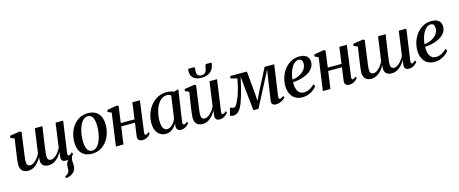

<svg xmlns="http://www.w3.org/2000/svg" viewBox="-51 -1596 6349 2656"><g transform="rotate(-15 3124.0 -267.5)"><path d="M649 245.5 641 216.5Q663 207 676.5 196Q690 185 697.5 168.5Q706.5 150.5 705.8 124.8Q705 99 709 73.5Q711.5 44.5 727.5 24.5Q743.5 4.5 755 -10.5L819 -47Q802.5 -27 796.5 -4.5Q790.5 18 791 42Q791 55.5 792.8 71.5Q794.5 87.5 794.5 102.5Q794.5 134.5 783 161.2Q771.5 188 744.5 208.5Q726 222.5 703.2 231.5Q680.5 240.5 649 245.5ZM183 -284.5Q181 -267.5 177.8 -245.5Q174.5 -223.5 171.5 -200.5Q168.5 -177.5 166.5 -157.5Q164.5 -137.5 164.5 -124.5Q164.5 -86 177.8 -71Q191 -56 217 -56Q241 -56 267.5 -74Q294 -92 318.2 -121.8Q342.5 -151.5 359.5 -188Q363.5 -219 368.2 -254Q373 -289 378 -321.5Q383 -356.5 388 -393.2Q393 -430 398 -466Q403 -502 408 -534.5H516Q505.5 -463 497 -403.5Q488.5 -344 481.5 -296.8Q474.5 -249.5 470 -214.2Q465.5 -179 463 -156.5Q460.5 -134 460.5 -124Q460.5 -86 473.5 -71Q486.5 -56 512.5 -56Q537.5 -56 564 -74Q590.5 -92 614.5 -122Q638.5 -152 656.5 -188L704.5 -534.5H813L749.5 -86.5Q747.5 -68 751.8 -58.8Q756 -49.5 766 -49.5Q776 -49.5 787.5 -56.5Q799 -63.5 815 -79L826.5 -55.5Q819.5 -44 802.8 -28.5Q786 -13 761.8 -1.5Q737.5 10 706.5 10Q670 10 654.2 -10.2Q638.5 -30.5 644 -67.5L652.5 -129.5Q636 -100.5 615.8 -75Q595.5 -49.5 571.5 -30.2Q547.5 -11 519.5 -0.2Q491.5 10.5 460 10.5Q426 10.5 402 -1.2Q378 -13 366 -37.2Q354 -61.5 356.5 -98.5L361 -135.5Q345.5 -106 325.5 -79.8Q305.5 -53.5 281.2 -33Q257 -12.5 228.8 -1Q200.5 10.5 167.5 10.5Q135 10.5 109.5 -1.8Q84 -14 69 -40Q54 -66 54 -107Q54 -122 56.2 -145.5Q58.5 -169 61.8 -195.2Q65 -221.5 68.5 -245.2Q72 -269 74 -284L101 -468.5L45 -493.5L49.5 -522L193.5 -544.5L216.5 -532Z M1167.5 -546Q1233 -546 1277.2 -520.2Q1321.5 -494.5 1344.2 -445.8Q1367 -397 1367 -328Q1367 -262.5 1347.8 -201.5Q1328.5 -140.5 1292 -92.5Q1255.5 -44.5 1202.8 -16.5Q1150 11.5 1083.5 11.5Q1018.5 11.5 974.2 -14.2Q930 -40 907.2 -88.5Q884.5 -137 884.5 -204.5Q884.5 -271.5 903.8 -333Q923 -394.5 960 -442.5Q997 -490.5 1049.2 -518.2Q1101.5 -546 1167.5 -546ZM1157 -505Q1124.5 -505 1099.5 -485.8Q1074.5 -466.5 1056.2 -434Q1038 -401.5 1026 -361.2Q1014 -321 1008.2 -278Q1002.5 -235 1002.5 -195Q1002.5 -139 1013.5 -102.2Q1024.5 -65.5 1045.2 -47.5Q1066 -29.5 1096 -29.5Q1127.5 -29.5 1152.5 -48.8Q1177.5 -68 1195.8 -100.2Q1214 -132.5 1225.8 -172.8Q1237.5 -213 1243.2 -255.8Q1249 -298.5 1249 -338.5Q1249 -391 1239.5 -428.2Q1230 -465.5 1209.8 -485.2Q1189.5 -505 1157 -505Z M1851.5 -84Q1849.5 -65.5 1854 -57.8Q1858.5 -50 1866 -50Q1875.5 -50 1886.5 -55.8Q1897.5 -61.5 1912.5 -76L1924.5 -52.5Q1917 -42 1900.5 -27Q1884 -12 1859.8 -0.8Q1835.5 10.5 1804.5 10.5Q1784 10.5 1768 3Q1752 -4.5 1744 -20.2Q1736 -36 1739 -61L1765.5 -249.5H1568L1533.5 0H1425.5L1490.5 -468L1437 -491L1442 -519L1584.5 -544L1606.5 -531L1574.5 -296H1771.5L1803.5 -532H1911Z M2397.5 -88.5Q2394.5 -66.5 2400.5 -58.2Q2406.5 -50 2416.5 -50Q2425.5 -50 2436.8 -56.5Q2448 -63 2462 -77L2474.5 -53.5Q2468 -43.5 2451.8 -28.5Q2435.5 -13.5 2411.2 -1.5Q2387 10.5 2356.5 10.5Q2325 10.5 2308.2 -7.5Q2291.5 -25.5 2293.5 -59L2299 -98Q2284.5 -71 2261.2 -46Q2238 -21 2207.5 -5.2Q2177 10.5 2140.5 10.5Q2091 10.5 2055.5 -14Q2020 -38.5 2001 -82.8Q1982 -127 1982 -186Q1982 -237.5 1995.5 -289Q2009 -340.5 2035.2 -386.5Q2061.5 -432.5 2100 -468.2Q2138.5 -504 2188.8 -524.8Q2239 -545.5 2300.5 -545.5Q2326.5 -545.5 2353.2 -539.2Q2380 -533 2401 -523.5L2464.5 -543ZM2347.5 -482.5Q2338.5 -492 2324.2 -497.8Q2310 -503.5 2291.5 -503.5Q2251.5 -503.5 2220.5 -484.5Q2189.5 -465.5 2166.5 -432.8Q2143.5 -400 2128.2 -358.5Q2113 -317 2105.5 -272.5Q2098 -228 2098 -185Q2098 -138 2107.8 -107.8Q2117.5 -77.5 2134.5 -62.8Q2151.5 -48 2174 -48Q2194 -48 2213 -57.2Q2232 -66.5 2248.8 -82.5Q2265.5 -98.5 2278.8 -119Q2292 -139.5 2301 -161.5Z M2666.5 10.5Q2634 10.5 2608.2 -1.8Q2582.5 -14 2567.8 -40Q2553 -66 2552.5 -106.5Q2552.5 -122 2554.8 -144.5Q2557 -167 2560.2 -192.5Q2563.5 -218 2566.8 -242Q2570 -266 2573 -284L2601.5 -468.5L2545.5 -493.5L2550 -521.5L2696 -544L2716 -532L2682 -284.5Q2679.5 -265 2676.2 -242.5Q2673 -220 2670 -197.8Q2667 -175.5 2665.2 -156.5Q2663.5 -137.5 2663.5 -124.5Q2663.5 -99.5 2669.2 -84.5Q2675 -69.5 2686.8 -63Q2698.5 -56.5 2716 -56.5Q2741.5 -56.5 2768.2 -74.8Q2795 -93 2819.2 -122.8Q2843.5 -152.5 2860.5 -187.5L2909.5 -537H3017.5L2954 -86.5Q2951.5 -68.5 2956 -59.2Q2960.5 -50 2970 -50Q2979.5 -50 2991.5 -56.8Q3003.5 -63.5 3019 -79L3030.5 -55.5Q3023.5 -44 3006.2 -28.5Q2989 -13 2964.8 -1.5Q2940.5 10 2911 10Q2877 10 2862 -7Q2847 -24 2847.5 -49.5Q2847.5 -53 2848.5 -62Q2849.5 -71 2851 -83Q2852.5 -95 2854.2 -107.2Q2856 -119.5 2857.5 -129L2856 -129.5Q2841 -102.5 2821.8 -77.2Q2802.5 -52 2778.8 -32.2Q2755 -12.5 2727 -1Q2699 10.5 2666.5 10.5ZM2750 -779.5Q2759 -779.5 2761 -771.8Q2763 -764 2762 -752Q2762 -744.5 2760.8 -734.5Q2759.5 -724.5 2759.5 -716.5Q2758 -685 2772.5 -665Q2787 -645 2824 -645Q2854.5 -645 2871.5 -658Q2888.5 -671 2896.2 -693Q2904 -715 2907 -742Q2909 -757 2913.8 -768.2Q2918.5 -779.5 2929 -779.5H3003.5Q3003.5 -775.5 3003.2 -770.8Q3003 -766 3001 -757Q2989.5 -683.5 2941.5 -647.2Q2893.5 -611 2819 -611Q2772.5 -611 2737 -625.8Q2701.5 -640.5 2682.2 -670.8Q2663 -701 2664.5 -747Q2665 -755 2666.2 -763.2Q2667.5 -771.5 2669.5 -779.5Z M3715.5 10.5Q3687 10.5 3669.2 -5.8Q3651.5 -22 3657 -57.5L3696.5 -329L3721.5 -488L3644 -337.5L3465.5 7H3392.5L3356.5 -331L3342.5 -486.5Q3326.5 -413.5 3310.8 -350.2Q3295 -287 3279.8 -234.8Q3264.5 -182.5 3249.2 -141.5Q3234 -100.5 3218 -72Q3196.5 -33 3169 -12.5Q3141.5 8 3105.5 8Q3097.5 8 3087.5 6Q3077.5 4 3069.5 1.2Q3061.5 -1.5 3059.5 -3.5L3088 -111Q3091.5 -109 3102.8 -105.5Q3114 -102 3126.5 -99.2Q3139 -96.5 3145.5 -96.5Q3154 -96.5 3163 -105.5Q3172 -114.5 3181.2 -129.2Q3190.5 -144 3199.2 -162.8Q3208 -181.5 3215.5 -200.5Q3227 -222.5 3238 -255.8Q3249 -289 3259.5 -327.8Q3270 -366.5 3278.2 -405Q3286.5 -443.5 3292.5 -475L3199.5 -498.5L3205.5 -532.5H3444L3474.5 -198L3480.5 -102L3525.5 -198L3697.5 -532H3835L3772 -89.5Q3770.5 -78 3771.5 -69Q3772.5 -60 3776.8 -54.8Q3781 -49.5 3788.5 -49.5Q3800 -49.5 3813.8 -57.2Q3827.5 -65 3841 -78L3852.5 -52.5Q3844.5 -42 3825 -27.2Q3805.5 -12.5 3777.2 -1Q3749 10.5 3715.5 10.5Z M4304.5 -93Q4290 -72.5 4260.8 -48.2Q4231.5 -24 4190.2 -6.8Q4149 10.5 4098 10.5Q4047 10.5 4010.2 -7Q3973.5 -24.5 3950.2 -54.5Q3927 -84.5 3915.8 -122.8Q3904.5 -161 3905 -202.5Q3905.5 -273 3927.5 -335.2Q3949.5 -397.5 3989 -445Q4028.5 -492.5 4081.8 -519.8Q4135 -547 4198 -547Q4245.5 -547 4276 -532.2Q4306.5 -517.5 4321.2 -492Q4336 -466.5 4336.5 -433.5Q4336.5 -389.5 4316.2 -355.8Q4296 -322 4262 -297.8Q4228 -273.5 4186.8 -257.8Q4145.5 -242 4102.8 -234.2Q4060 -226.5 4023 -225.5Q4021 -191.5 4026 -160Q4031 -128.5 4043.8 -103.8Q4056.5 -79 4078.5 -64.2Q4100.5 -49.5 4132 -49.5Q4163 -49.5 4190.2 -59.2Q4217.5 -69 4241.8 -86Q4266 -103 4286.5 -125ZM4176 -504.5Q4143 -504.5 4116.5 -482.5Q4090 -460.5 4070.8 -424.8Q4051.5 -389 4039.5 -346.2Q4027.5 -303.5 4024 -261.5Q4054 -264 4084 -273.2Q4114 -282.5 4140.5 -298.2Q4167 -314 4187.5 -334.8Q4208 -355.5 4219.5 -381.2Q4231 -407 4230.5 -436Q4230.5 -470.5 4216.5 -487.5Q4202.5 -504.5 4176 -504.5Z M4815.5 -84Q4813.5 -65.5 4818 -57.8Q4822.5 -50 4830 -50Q4839.5 -50 4850.5 -55.8Q4861.5 -61.5 4876.5 -76L4888.5 -52.5Q4881 -42 4864.5 -27Q4848 -12 4823.8 -0.8Q4799.5 10.5 4768.5 10.5Q4748 10.5 4732 3Q4716 -4.5 4708 -20.2Q4700 -36 4703 -61L4729.5 -249.5H4532L4497.5 0H4389.5L4454.5 -468L4401 -491L4406 -519L4548.5 -544L4570.5 -531L4538.5 -296H4735.5L4767.5 -532H4875Z M5098 -284.5Q5096 -267.5 5092.8 -245.5Q5089.5 -223.5 5086.5 -200.5Q5083.5 -177.5 5081.5 -157.5Q5079.5 -137.5 5079.5 -124.5Q5079.5 -86 5092.8 -71Q5106 -56 5132 -56Q5156 -56 5182.5 -74Q5209 -92 5233.2 -121.8Q5257.5 -151.5 5274.5 -188Q5278.5 -219 5283.2 -254Q5288 -289 5293 -321.5Q5298 -356.5 5303 -393.2Q5308 -430 5313 -466Q5318 -502 5323 -534.5H5431Q5420.5 -463 5412 -403.5Q5403.5 -344 5396.5 -296.8Q5389.5 -249.5 5385 -214.2Q5380.5 -179 5378 -156.5Q5375.5 -134 5375.5 -124Q5375.5 -86 5388.5 -71Q5401.5 -56 5427.5 -56Q5452.5 -56 5479 -74Q5505.5 -92 5529.5 -122Q5553.5 -152 5571.5 -188L5619.5 -534.5H5728L5664.5 -86.5Q5662.5 -68 5666.8 -58.8Q5671 -49.5 5681 -49.5Q5691 -49.5 5702.5 -56.5Q5714 -63.5 5730 -79L5741.5 -55.5Q5734.5 -44 5717.8 -28.5Q5701 -13 5676.8 -1.5Q5652.5 10 5621.5 10Q5585 10 5569.2 -10.2Q5553.5 -30.5 5559 -67.5L5567.5 -129.5Q5551 -100.5 5530.8 -75Q5510.5 -49.5 5486.5 -30.2Q5462.5 -11 5434.5 -0.2Q5406.5 10.5 5375 10.5Q5341 10.5 5317 -1.2Q5293 -13 5281 -37.2Q5269 -61.5 5271.5 -98.5L5276 -135.5Q5260.5 -106 5240.5 -79.8Q5220.5 -53.5 5196.2 -33Q5172 -12.5 5143.8 -1Q5115.5 10.5 5082.5 10.5Q5050 10.5 5024.5 -1.8Q4999 -14 4984 -40Q4969 -66 4969 -107Q4969 -122 4971.2 -145.5Q4973.5 -169 4976.8 -195.2Q4980 -221.5 4983.5 -245.2Q4987 -269 4989 -284L5016 -468.5L4960 -493.5L4964.5 -522L5108.5 -544.5L5131.5 -532Z M6195.5 -93Q6181 -72.5 6151.8 -48.2Q6122.5 -24 6081.2 -6.8Q6040 10.5 5989 10.5Q5938 10.5 5901.2 -7Q5864.5 -24.5 5841.2 -54.5Q5818 -84.5 5806.8 -122.8Q5795.5 -161 5796 -202.5Q5796.5 -273 5818.5 -335.2Q5840.5 -397.5 5880 -445Q5919.5 -492.5 5972.8 -519.8Q6026 -547 6089 -547Q6136.5 -547 6167 -532.2Q6197.5 -517.5 6212.2 -492Q6227 -466.5 6227.5 -433.5Q6227.5 -389.5 6207.2 -355.8Q6187 -322 6153 -297.8Q6119 -273.5 6077.8 -257.8Q6036.5 -242 5993.8 -234.2Q5951 -226.5 5914 -225.5Q5912 -191.5 5917 -160Q5922 -128.5 5934.8 -103.8Q5947.5 -79 5969.5 -64.2Q5991.5 -49.5 6023 -49.5Q6054 -49.5 6081.2 -59.2Q6108.5 -69 6132.8 -86Q6157 -103 6177.5 -125ZM6067 -504.5Q6034 -504.5 6007.5 -482.5Q5981 -460.5 5961.8 -424.8Q5942.5 -389 5930.5 -346.2Q5918.5 -303.5 5915 -261.5Q5945 -264 5975 -273.2Q6005 -282.5 6031.5 -298.2Q6058 -314 6078.5 -334.8Q6099 -355.5 6110.5 -381.2Q6122 -407 6121.5 -436Q6121.5 -470.5 6107.5 -487.5Q6093.5 -504.5 6067 -504.5Z"/></g></svg>

Font: Merriweather 72pt Medium
Style: Italic
Weight: 500
Italic angle: -7.8°
Version: Version 2.101